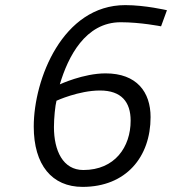

<svg xmlns="http://www.w3.org/2000/svg" viewBox="-20 -722 673 751"><path d="M371 -368C455 -368 491 -323 491 -250C491 -147 429 -57 306 -57C226 -57 191 -133 191 -225C191 -260 196 -310 201 -328C201 -328 288 -368 371 -368ZM633 -682C633 -682 548 -702 470 -702C225 -702 112 -412 112 -227C112 -77 183 9 303 9C473 9 569 -108 569 -264C569 -362 515 -435 393 -435C306 -435 214 -392 214 -392C246 -500 314 -635 452 -635C530 -635 610 -619 610 -619L633 -682Z"/></svg>

Font: RazerF5
Style: Italic
Weight: 400
Foundry: Razer Inc.
Version: Version 2